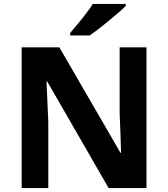

<svg xmlns="http://www.w3.org/2000/svg" viewBox="-20 -954 853 974"><path d="M723 0H531L220 -540H216Q218 -489 220.5 -438Q223 -387 225 -336V0H90V-714H281L591 -179H594Q593 -229 591 -278Q589 -327 587 -376V-714H723ZM618 -924Q604 -910 581 -890Q558 -870 531.5 -848Q505 -826 479.5 -806.5Q454 -787 435 -774H336V-787Q352 -806 373.5 -831.5Q395 -857 416 -884.5Q437 -912 451 -934H618Z"/></svg>

Font: Noto Sans Kayah Li
Style: Bold
Weight: 700
Designer: Monotype Design Team, Sérgio Martins
Foundry: Monotype Imaging Inc.
Version: Version 2.002; ttfautohint (v1.8.4.7-5d5b)